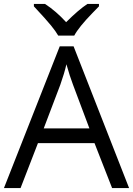

<svg xmlns="http://www.w3.org/2000/svg" viewBox="-20 -951 673 971"><path d="M151.4 -931.2H207.5Q263.2 -895 314.5 -838.9Q377.9 -902.3 422.4 -931.2H480.5V-918.9L448.2 -885.7Q377.9 -813.5 355.5 -771H274.4Q263.2 -791 238.3 -821.8Q213.4 -852.5 151.4 -918.9ZM546.9 0 458 -227.1H171.9L84 0H0L282.2 -716.8H352.1L632.8 0ZM432.1 -301.8 349.1 -522.9Q333 -564.9 315.9 -626Q305.2 -579.1 285.2 -522.9L201.2 -301.8Z"/></svg>

Font: Zoram GWebM
Style: Regular
Weight: 400
Foundry: Ascender Corporation
Version: Version 1.000